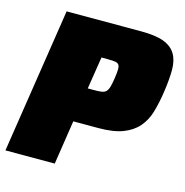

<svg xmlns="http://www.w3.org/2000/svg" viewBox="-105 -784 847 880"><g transform="rotate(15 319.0 -344.0)"><path d="M-2 0 104 -688H457Q526 -688 565 -673.5Q604 -659 622 -629Q640 -599 640 -554Q640 -509 631 -448Q623 -393 610 -349Q597 -305 570 -274Q543 -243 498.5 -226Q454 -209 383 -209H264L232 0ZM289 -372H320Q342 -372 355 -374Q368 -376 375.5 -383.5Q383 -391 387.5 -406Q392 -421 396 -448Q400 -475 400.5 -490.5Q401 -506 396 -513.5Q391 -521 378.5 -523Q366 -525 344 -525H313Z"/></g></svg>

Font: Azeri Sans Black
Style: Italic
Weight: 900
Designer: Hector Gatti & Omnibus-Type (original fonts) / Cristiano Sobral (main changes and remastering)
Foundry: Omnibus-Type
Version: Version 0.07;August 21, 2020;FontCreator 13.0.0.2681 64-bit;